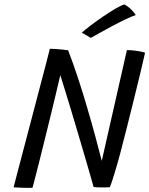

<svg xmlns="http://www.w3.org/2000/svg" viewBox="-20 -860 686 882"><path d="M129.5 2.5Q110 3.5 83.2 2.5Q56.5 1.5 42.5 0.5Q45 -9.5 54.5 -46Q64 -82.5 78 -135.5Q92 -188.5 108 -249.5Q124 -310.5 139.8 -370.5Q155.5 -430.5 168.5 -480Q181.5 -529 192.5 -571.2Q203.5 -613.5 209 -636Q218 -636 234.5 -635Q251 -634 267.2 -632.2Q283.5 -630.5 293 -629Q316 -569.5 338.5 -501Q361 -432.5 381.2 -363.2Q401.5 -294 418.5 -231.2Q435.5 -168.5 447.5 -121L563 -630Q583.5 -630 609 -626.2Q634.5 -622.5 646.5 -618Q638 -580 624.2 -522.5Q610.5 -465 594.2 -399.8Q578 -334.5 562.2 -271.8Q546.5 -209 533.5 -160Q518.5 -103.5 504.2 -57.5Q490 -11.5 484.5 0Q474.5 0.5 465.8 0.8Q457 1 448.5 1Q437.5 1 427.5 0.5Q417.5 0 410 -1Q406 -16.5 395.2 -53.2Q384.5 -90 370 -140Q355.5 -190 339 -245.2Q322.5 -300.5 306.8 -353.2Q291 -406 277.8 -448.2Q264.5 -490.5 257 -514.5Q253.5 -499 244.2 -460Q235 -421 222.2 -368.2Q209.5 -315.5 195.2 -258Q181 -200.5 167.8 -147.2Q154.5 -94 144.2 -54Q134 -14 129.5 2.5ZM551.5 -839.5Q568.5 -830.5 583.5 -815.5Q598.5 -800.5 603.5 -791Q586.5 -785.5 556.8 -771.2Q527 -757 494.2 -739.5Q461.5 -722 434.8 -707Q408 -692 397 -686L356 -710Q369.5 -722.5 395.8 -742.5Q422 -762.5 452.8 -783.5Q483.5 -804.5 510.2 -820.2Q537 -836 551.5 -839.5Z"/></svg>

Font: Grandstander Light
Style: Italic
Weight: 300
Italic angle: -15°
Designer: Tyler Finck
Foundry: Etcetera Type Co
Version: Version 1.200; ttfautohint (v1.8.3)